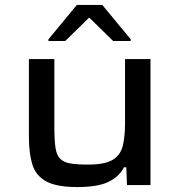

<svg xmlns="http://www.w3.org/2000/svg" viewBox="-20 -749 724 777"><path d="M293 8Q209 8 167 -15Q125 -38 111 -83Q97 -128 97 -195V-510H200V-233Q200 -182 204.5 -151.5Q209 -121 223.5 -106.5Q238 -92 265 -87.5Q292 -83 337 -83Q405 -83 436.5 -102.5Q468 -122 477 -159.5Q486 -197 486 -249V-510H589V0H494L491 -72H482Q463 -35 420 -13.5Q377 8 293 8ZM176 -583V-590L291 -729H394L509 -590V-583H438L341 -678L244 -583Z"/></svg>

Font: Saira Expanded Medium
Style: Regular
Weight: 500
Width: 7
Designer: Hector Gatti with collaboration of the Omnibus-Type team
Foundry: Omnibus-Type
Version: Version 1.100; ttfautohint (v1.8.3)